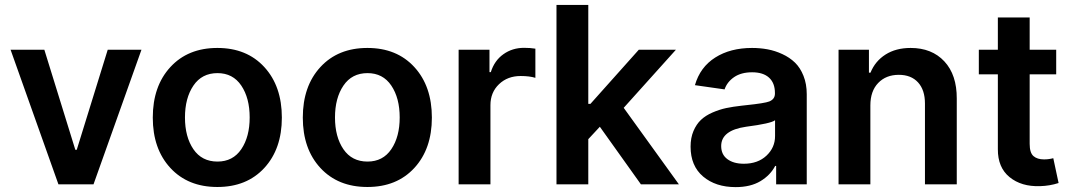

<svg xmlns="http://www.w3.org/2000/svg" viewBox="-20 -747 4341 778"><path d="M553.2 -545.4 358.9 0H216.8L22.9 -545.4H159.7L285.2 -140.1H291L416.5 -545.4Z M599.1 -270.5Q599.1 -397.9 670.4 -475.3Q741.7 -552.7 860.8 -552.7Q980 -552.7 1051 -475.3Q1122.1 -397.9 1122.1 -270.5Q1122.1 -143.6 1051 -66.4Q980 10.7 860.8 10.7Q741.7 10.7 670.4 -66.4Q599.1 -143.6 599.1 -270.5ZM861.3 -92.3Q923.8 -92.3 957.8 -142.6Q991.7 -192.9 991.7 -271Q991.7 -349.6 957.8 -400.1Q923.8 -450.7 861.3 -450.7Q797.9 -450.7 763.7 -400.1Q729.5 -349.6 729.5 -271Q729.5 -192.4 763.7 -142.3Q797.9 -92.3 861.3 -92.3Z M1207 -270.5Q1207 -397.9 1278.3 -475.3Q1349.6 -552.7 1468.8 -552.7Q1587.9 -552.7 1658.9 -475.3Q1730 -397.9 1730 -270.5Q1730 -143.6 1658.9 -66.4Q1587.9 10.7 1468.8 10.7Q1349.6 10.7 1278.3 -66.4Q1207 -143.6 1207 -270.5ZM1469.2 -92.3Q1531.7 -92.3 1565.7 -142.6Q1599.6 -192.9 1599.6 -271Q1599.6 -349.6 1565.7 -400.1Q1531.7 -450.7 1469.2 -450.7Q1405.8 -450.7 1371.6 -400.1Q1337.4 -349.6 1337.4 -271Q1337.4 -192.4 1371.6 -142.3Q1405.8 -92.3 1469.2 -92.3Z M1838.4 0V-545.4H1963.4V-454.6H1968.8Q1983.4 -501.5 2019.8 -527.3Q2056.2 -553.2 2103.5 -553.2Q2128.9 -553.2 2149.4 -549.8V-431.6Q2125.5 -439 2089.8 -439Q2036.6 -439 2002 -405.8Q1967.3 -372.6 1967.3 -320.8V0Z M2234.9 0V-727.1H2363.8V-326.2H2372.6L2568.4 -545.4H2718.8L2507.3 -310.1L2731 0H2577.1L2410.6 -233.4L2363.8 -183.1V0Z M2960.9 11.2Q2879.9 11.2 2829.1 -31.7Q2778.3 -74.7 2778.3 -152.8Q2778.3 -188.5 2790 -216.1Q2801.8 -243.7 2820.3 -261.2Q2838.9 -278.8 2866.9 -291Q2895 -303.2 2922.6 -309.1Q2950.2 -314.9 2985.4 -318.8Q2991.7 -319.3 3003.4 -320.8Q3078.6 -328.6 3097.2 -335.9Q3120.1 -345.2 3120.1 -367.7V-370.1Q3120.1 -410.6 3096.2 -432.4Q3072.3 -454.1 3027.8 -454.1Q2983.4 -454.1 2954.8 -434.6Q2926.3 -415 2916 -384.8L2795.9 -401.9Q2816.9 -475.1 2878.2 -513.9Q2939.5 -552.7 3027.3 -552.7Q3060.1 -552.7 3090.3 -547.1Q3120.6 -541.5 3150.1 -527.8Q3179.7 -514.2 3201.2 -493.4Q3222.7 -472.7 3235.8 -439.7Q3249 -406.7 3249 -365.2V0H3125V-74.7H3121.1Q3101.6 -37.1 3061.3 -12.9Q3021 11.2 2960.9 11.2ZM2994.1 -83.5Q3050.8 -83.5 3085.7 -116.2Q3120.6 -148.9 3120.6 -195.8V-259.8Q3104.5 -246.6 3002.9 -233.4Q2902.3 -218.8 2902.3 -155.3Q2902.3 -120.6 2927.5 -102.1Q2952.6 -83.5 2994.1 -83.5Z M3506.8 -319.8V0H3377.9V-545.4H3501V-452.6H3507.3Q3526.4 -499.5 3568.4 -526.1Q3610.4 -552.7 3669.9 -552.7Q3755.9 -552.7 3806.6 -498.3Q3857.4 -443.8 3856.9 -347.2V0H3728V-327.6Q3728 -382.3 3700 -413.1Q3671.9 -443.8 3622.1 -443.8Q3570.3 -443.8 3538.6 -410.9Q3506.8 -377.9 3506.8 -319.8Z M4259.8 -545.4V-445.8H4152.3V-164.1Q4152.3 -127.9 4167.7 -114.5Q4183.1 -101.1 4210.4 -101.1Q4230 -101.1 4248 -106L4269.5 -5.4Q4233.4 6.3 4194.3 7.3Q4118.7 9.8 4070.8 -29.3Q4022.9 -68.4 4023.4 -142.6V-445.8H3946.3V-545.4H4023.4V-676.3H4152.3V-545.4Z"/></svg>

Font: Interop SemBd
Style: Regular
Weight: 600
Designer: Rasmus Andersson, Google, Jang Haemin
Foundry: jhaemin
Version: Version 1.007